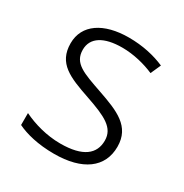

<svg xmlns="http://www.w3.org/2000/svg" viewBox="-134 -650 737 767"><g transform="rotate(30 234.5 -266.0)"><path d="M423 -141C423 -235 348 -264 253 -297C161 -329 109 -345 109 -408C109 -464 158 -494 242 -494C295 -494 349 -480 390 -462L411 -509C365 -529 309 -542 245 -542C129 -542 54 -492 54 -406C54 -313 122 -287 221 -253C317 -220 367 -196 367 -137C367 -76 323 -38 218 -38C155 -38 93 -56 46 -79V-24C85 -5 143 10 217 10C348 10 423 -45 423 -141Z"/></g></svg>

Font: Noto Sans Khmer UI Light
Style: Regular
Weight: 300
Designer: Danh Hong and the Monotype Design Team
Foundry: Monotype Imaging Inc.
Version: Version 2.002